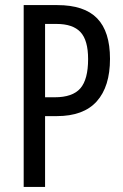

<svg xmlns="http://www.w3.org/2000/svg" viewBox="-20 -800 483 754"><path d="M205 -780Q311 -780 361.5 -728Q412 -676 412 -569Q412 -460 360 -402Q308 -344 203 -344H157V-66H73V-780ZM202 -706H157V-418H195Q265 -418 295.5 -453Q326 -488 326 -568Q326 -642 296 -674Q266 -706 202 -706Z"/></svg>

Font: Noto Sans Malayalam UI ExtraCondensed
Style: Regular
Weight: 400
Width: 2
Designer: Jelle Bosma - Monotype Design Team
Foundry: Monotype Imaging Inc.
Version: Version 2.104; ttfautohint (v1.8.4.7-5d5b)